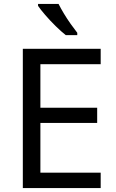

<svg xmlns="http://www.w3.org/2000/svg" viewBox="-20 -964 596 984"><path d="M496 0H97V-714H496V-635H187V-412H478V-334H187V-79H496ZM280 -944Q291 -922 307.5 -894.5Q324 -867 342.5 -841Q361 -815 376 -796V-784H317Q294 -802 265 -830.5Q236 -859 211.5 -887.5Q187 -916 175 -934V-944Z"/></svg>

Font: Noto Sans Samaritan
Style: Regular
Weight: 400
Designer: Monotype Design Team
Foundry: Monotype Imaging Inc.
Version: Version 2.001; ttfautohint (v1.8.4.7-5d5b)